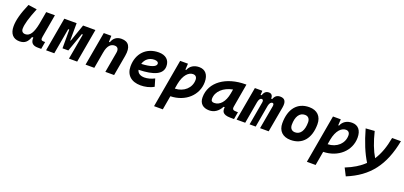

<svg xmlns="http://www.w3.org/2000/svg" viewBox="21 -1532 5816 2767"><g transform="rotate(20 2929.5 -148.0)"><path d="M187 10.3C275.4 10.3 311.5 -34.7 339.4 -109.4H359.9C354 -32.7 390.1 4.9 468.8 4.9H522L541.5 -106.9H518.1C481.9 -106.9 472.7 -120.6 480.5 -166.5L542 -517.6H408.2L374 -325.2V-325.7C347.7 -189.5 305.7 -115.2 233.4 -115.2C193.8 -115.2 171.4 -137.7 171.4 -176.8C171.4 -246.1 200.2 -345.2 266.1 -508.3L133.3 -527.3C64.9 -367.7 36.1 -259.3 36.1 -164.6C36.1 -53.7 90.8 10.3 187 10.3Z M594.7 0H720.7L790.5 -394.5H807.1L807.6 -107.4H897L999 -394.5H1015.6L945.8 0H1071.8L1163.1 -517.6H974.1L881.3 -252.4H874L875 -517.6H686Z M1200.2 0H1334.5L1378.4 -250.5V-249.5C1397 -363.8 1446.8 -401.9 1502.4 -401.9C1547.9 -401.9 1569.3 -371.1 1559.1 -312.5L1503.9 0H1638.2L1693.8 -315.4C1718.3 -454.6 1672.9 -527.3 1562.5 -527.3C1489.3 -527.3 1440.9 -489.7 1418.9 -423.8H1404.8L1407.2 -517.6H1291.5Z M2059.6 -115.7C1995.6 -115.7 1953.6 -143.6 1942.9 -191.4C2178.7 -197.8 2303.7 -253.4 2303.7 -376C2303.7 -471.2 2240.2 -527.3 2133.3 -527.3C1943.8 -527.3 1817.4 -396.5 1817.4 -199.7C1817.4 -67.9 1902.3 9.8 2045.4 9.8C2109.9 9.8 2183.6 -4.4 2245.6 -41L2211.9 -156.7C2162.6 -130.9 2106.4 -115.7 2059.6 -115.7ZM1950.2 -284.7C1972.2 -359.4 2031.2 -406.2 2109.9 -406.2C2150.4 -406.2 2173.3 -391.1 2173.3 -365.7C2173.3 -320.3 2091.3 -291 1950.2 -284.7Z M2466.8 224.6 2504.4 9.8C2731.4 4.9 2900.9 -148.9 2900.9 -351.6C2900.9 -463.9 2847.2 -527.3 2753.9 -527.3C2676.3 -527.3 2615.7 -490.2 2589.8 -424.3H2577.1L2582.5 -517.6H2462.9L2332.5 224.6ZM2526.9 -115.7 2539.6 -189.9C2567.9 -338.4 2638.7 -401.9 2704.1 -401.9C2743.2 -401.9 2765.6 -377.9 2765.6 -335C2765.6 -212.4 2663.6 -119.1 2526.9 -115.7Z M3098.6 10.3C3174.3 10.3 3237.3 -32.2 3276.9 -109.4H3294.9C3288.6 -54.2 3293.5 4.9 3425.8 4.9H3479L3498.5 -106.9H3475.1C3421.4 -106.9 3407.7 -120.6 3415.5 -166.5L3477.5 -522.5H3465.3C3168.9 -522.5 2945.3 -370.1 2945.3 -135.3C2945.3 -43 3001 10.3 3098.6 10.3ZM3130.4 -115.2C3096.2 -115.2 3080.6 -129.9 3080.6 -162.1C3080.6 -275.4 3182.1 -365.2 3320.3 -390.6L3309.1 -325.7C3285.6 -191.4 3215.8 -115.2 3130.4 -115.2Z M3723.1 -517.6H3608.9L3516.6 0H3648.9L3708.5 -339.8C3718.3 -382.8 3733.4 -404.3 3755.9 -404.3C3775.9 -404.3 3784.2 -387.7 3779.3 -359.4L3715.8 0H3809.6L3869.6 -340.8C3878.9 -383.3 3897.5 -404.3 3919.9 -404.3C3937.5 -404.3 3945.3 -387.7 3940.4 -359.4L3876.5 0H4008.8L4078.6 -390.6C4094.7 -481 4068.4 -527.3 3997.6 -527.3C3948.7 -527.3 3918 -507.3 3897 -453.1H3883.3C3881.8 -504.4 3860.8 -527.3 3822.3 -527.3C3779.3 -527.3 3753.4 -506.3 3733.9 -453.1H3719.7Z M4346.7 9.8C4527.8 9.8 4634.8 -118.2 4634.8 -335C4634.8 -456.1 4563 -527.3 4441.4 -527.3C4260.3 -527.3 4153.3 -397.5 4153.3 -177.7C4153.3 -60.1 4225.1 9.8 4346.7 9.8ZM4370.1 -115.7C4319.3 -115.7 4289.6 -148.4 4289.6 -203.6C4289.6 -328.1 4338.4 -401.9 4420.4 -401.9C4469.7 -401.9 4498.5 -369.1 4498.5 -314C4498.5 -189.5 4450.7 -115.7 4370.1 -115.7Z M4810.5 224.6 4848.1 9.8C5075.2 4.9 5244.6 -148.9 5244.6 -351.6C5244.6 -463.9 5190.9 -527.3 5097.7 -527.3C5020 -527.3 4959.5 -490.2 4933.6 -424.3H4920.9L4926.3 -517.6H4806.6L4676.3 224.6ZM4870.6 -115.7 4883.3 -189.9C4911.6 -338.4 4982.4 -401.9 5047.9 -401.9C5086.9 -401.9 5109.4 -377.9 5109.4 -335C5109.4 -212.4 5007.3 -119.1 4870.6 -115.7Z M5274.9 230.5C5602.5 96.2 5773.9 -127.4 5848.6 -517.6H5713.4C5687.5 -374 5646.5 -256.8 5583 -160.6C5526.9 -252.9 5480 -374.5 5442.9 -527.3L5307.6 -517.6C5360.8 -327.6 5423.3 -175.3 5497.1 -57.1C5424.8 13.2 5333 69.8 5216.3 115.7Z"/></g></svg>

Font: Cascadia Mono PL
Style: Bold Italic
Weight: 700
Italic angle: -10°
Monospace: yes
Designer: Aaron Bell
Foundry: Saja Typeworks
Version: Version 2404.023